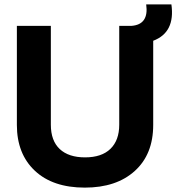

<svg xmlns="http://www.w3.org/2000/svg" viewBox="-20 -847 805 876"><path d="M367 9Q221 9 139 -68Q57 -145 57 -277V-729H212V-278Q212 -205 252.5 -167Q293 -129 368 -129Q444 -129 484 -168Q524 -207 524 -278V-729H580Q660 -735 647 -827H762Q780 -699 679 -661V-277Q679 -143 595 -67Q511 9 367 9Z"/></svg>

Font: Mona Sans
Style: Bold
Weight: 700
Designer: Deni Anggara
Foundry: GitHub
Version: Version 2.000;Glyphs 3.2.3 (3260)